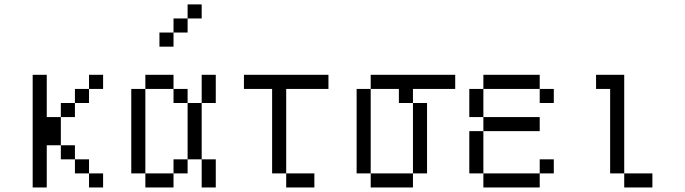

<svg xmlns="http://www.w3.org/2000/svg" viewBox="-20 -832 3040 852"><path d="M437.5 0V-62.5H375V0ZM437.5 -437.5V-500H375V-437.5H312.5V-375H250V-312.5H187.5V-500H125Q125 -500 125 0H187.5V-187.5H250V-125H312.5V-62.5H375V-125H312.5V-187.5H250Q250 -187.5 250 -312.5H312.5V-375H375V-437.5Z M875 -750V-812.5H812.5V-750H750V-687.5H687.5V-625H750V-687.5H812.5V-750ZM625 -62.5V0H750V-62.5ZM625 -62.5Q625 -62.5 625 -437.5H562.5Q562.5 -437.5 562.5 -62.5ZM750 -62.5H812.5V-125H750ZM875 -125Q875 -125 875 0H937.5Q937.5 0 937.5 -125ZM812.5 -125H875Q875 -125 875 -375H812.5Q812.5 -375 812.5 -125ZM812.5 -375V-437.5H750V-375ZM875 -375H937.5Q937.5 -375 937.5 -500H875Q875 -500 875 -375ZM625 -437.5H750V-500H625Z M1375 0V-62.5H1250V0ZM1437.5 -437.5V-500H1062.5V-437.5H1187.5Q1187.5 -437.5 1187.5 -62.5H1250Q1250 -62.5 1250 -437.5Z M2000 -437.5V-500H1625V-437.5H1562.5Q1562.5 -437.5 1562.5 -62.5H1625V0H1812.5V-62.5H1625Q1625 -62.5 1625 -437.5H1750V-375H1812.5V-62.5H1875V-375H1812.5V-437.5Z M2437.5 -62.5V-125H2375V-62.5H2125V0H2375V-62.5ZM2375 -250V-312.5H2125V-250H2062.5V-62.5H2125V-250ZM2437.5 -375V-437.5H2375V-375ZM2125 -312.5Q2125 -312.5 2125 -437.5H2062.5Q2062.5 -437.5 2062.5 -312.5ZM2125 -437.5H2375V-500H2125Z M2875 0V-62.5H2750V0ZM2750 -62.5V-500H2625V-437.5H2687.5Q2687.5 -437.5 2687.5 -62.5Z"/></svg>

Font: CalcUnifontExMono
Style: Regular
Weight: 500
Version: Version 15.0.06